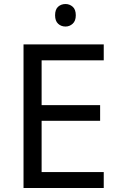

<svg xmlns="http://www.w3.org/2000/svg" viewBox="-20 -935 596 955"><path d="M496 0H97V-714H496V-635H187V-412H478V-334H187V-79H496ZM306 -915Q326 -915 341.5 -901.5Q357 -888 357 -859Q357 -831 341.5 -817Q326 -803 306 -803Q284 -803 269 -817Q254 -831 254 -859Q254 -888 269 -901.5Q284 -915 306 -915Z"/></svg>

Font: Noto Kufi Arabic
Style: Regular
Weight: 400
Designer: Monotype Design Team, David Williams, Khaled Hosny
Foundry: Google LLC
Version: Version 2.109; ttfautohint (v1.8.4.7-5d5b)